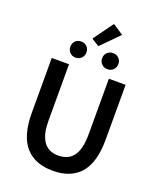

<svg xmlns="http://www.w3.org/2000/svg" viewBox="-197 -1236 1134 1368"><g transform="rotate(20 370.0 -552.0)"><path d="M167 -64Q91 -146 91 -324V-739H222V-314Q222 -233 241 -188Q276 -101 371 -101Q416 -101 451 -121Q524 -165 524 -314V-739H651V-324Q651 -147 576 -64Q504 14 371 14Q238 14 167 -64ZM188 -860Q188 -887 205 -904Q222 -921 249 -921Q275 -921 292.5 -904Q310 -887 310 -860Q310 -834 292.5 -816.5Q275 -799 249 -799Q222 -799 205 -816.5Q188 -834 188 -860ZM316 -968 425 -1118 506 -1065 374 -931ZM429 -860Q429 -887 446.5 -904Q464 -921 491 -921Q517 -921 534.5 -904Q552 -887 552 -860Q552 -834 534.5 -816.5Q517 -799 491 -799Q464 -799 446.5 -816.5Q429 -834 429 -860Z"/></g></svg>

Font: Merged Yaku Han JP SemiBold
Style: Regular
Weight: 600
Designer: Ryoko NISHIZUKA 西塚涼子 (kana, bopomofo & ideographs); Paul D. Hunt (Latin, Greek & Cyrillic); Sandoll Communications 산돌커뮤니
Foundry: Adobe
Version: Version 2.004